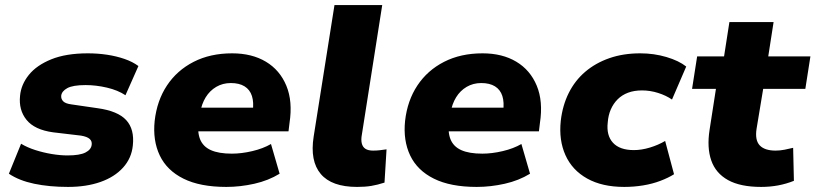

<svg xmlns="http://www.w3.org/2000/svg" viewBox="-20 -725 3211 756"><path d="M248 11Q174 11 114.5 -1.5Q55 -14 15 -41L63 -159Q88 -144 119.5 -134Q151 -124 184 -118.5Q217 -113 246 -113Q294 -113 316.5 -124.5Q339 -136 341 -155Q343 -169 333 -178Q323 -187 299 -191L189 -204Q116 -214 84.5 -253Q53 -292 59 -348Q63 -392 93.5 -430Q124 -468 182 -491.5Q240 -515 326 -515Q365 -515 401.5 -509.5Q438 -504 470 -493Q502 -482 525 -465L474 -350Q444 -370 401 -380Q358 -390 317 -390Q267 -390 245 -378Q223 -366 221 -348Q220 -335 229 -326Q238 -317 261 -314L364 -299Q444 -288 477 -252Q510 -216 503 -152Q498 -102 464.5 -65Q431 -28 375.5 -8.5Q320 11 248 11Z M871 11Q768 11 702.5 -21.5Q637 -54 609 -113Q581 -172 589 -249Q598 -329 637.5 -388.5Q677 -448 742.5 -481.5Q808 -515 894 -515Q972 -515 1027 -482Q1082 -449 1107.5 -387.5Q1133 -326 1120 -241L1116 -208H734L749 -301H987L975 -286Q980 -322 972 -347Q964 -372 943 -385Q922 -398 889 -398Q857 -398 831.5 -383Q806 -368 790 -342Q774 -316 768 -281L763 -252Q756 -207 767.5 -177.5Q779 -148 810 -134Q841 -120 893 -120Q931 -120 973.5 -130Q1016 -140 1047 -158L1081 -41Q1037 -14 981.5 -1.5Q926 11 871 11Z M1386 11Q1286 11 1243 -40Q1200 -91 1215 -187L1297 -705H1485L1405 -196Q1401 -175 1404.5 -160.5Q1408 -146 1419 -139Q1430 -132 1449 -132Q1463 -132 1475.5 -133.5Q1488 -135 1502 -137L1494 -6Q1466 3 1442 7Q1418 11 1386 11Z M1857 11Q1754 11 1688.5 -21.5Q1623 -54 1595 -113Q1567 -172 1575 -249Q1584 -329 1623.5 -388.5Q1663 -448 1728.5 -481.5Q1794 -515 1880 -515Q1958 -515 2013 -482Q2068 -449 2093.5 -387.5Q2119 -326 2106 -241L2102 -208H1720L1735 -301H1973L1961 -286Q1966 -322 1958 -347Q1950 -372 1929 -385Q1908 -398 1875 -398Q1843 -398 1817.5 -383Q1792 -368 1776 -342Q1760 -316 1754 -281L1749 -252Q1742 -207 1753.5 -177.5Q1765 -148 1796 -134Q1827 -120 1879 -120Q1917 -120 1959.5 -130Q2002 -140 2033 -158L2067 -41Q2023 -14 1967.5 -1.5Q1912 11 1857 11Z M2438 11Q2351 11 2292 -22Q2233 -55 2206.5 -114Q2180 -173 2188 -249Q2195 -310 2219.5 -359Q2244 -408 2284.5 -442.5Q2325 -477 2379.5 -496Q2434 -515 2501 -515Q2555 -515 2604 -500.5Q2653 -486 2682 -463L2626 -333Q2603 -349 2571.5 -359Q2540 -369 2508 -369Q2477 -369 2453 -360Q2429 -351 2412 -334Q2395 -317 2385 -294Q2375 -271 2373 -243Q2367 -192 2393.5 -163Q2420 -134 2476 -134Q2506 -134 2539 -144Q2572 -154 2599 -170L2634 -39Q2612 -25 2580.5 -13Q2549 -1 2512.5 5Q2476 11 2438 11Z M2977 11Q2895 11 2846.5 -16Q2798 -43 2780.5 -93.5Q2763 -144 2774 -214L2799 -375H2705L2725 -503H2831L2852 -638H3026L3005 -503H3171L3151 -375H2985L2959 -218Q2952 -173 2971.5 -152.5Q2991 -132 3034 -132Q3051 -132 3069 -135.5Q3087 -139 3103 -143L3106 -13Q3076 -1 3044 5Q3012 11 2977 11Z"/></svg>

Font: Nunito Sans 8pt Black
Style: Italic
Weight: 900
Italic angle: -9°
Version: Version 3.101;gftools[0.9.27]